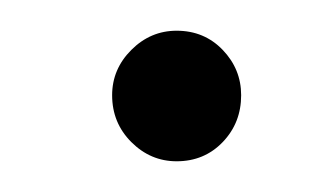

<svg xmlns="http://www.w3.org/2000/svg" viewBox="-20 -397 201 125"><path d="M95 -292Q78 -292 65.5 -304.5Q53 -317 53 -335Q53 -352 65.5 -364.5Q78 -377 95 -377Q113 -377 125 -364.5Q137 -352 137 -335Q137 -317 125 -304.5Q113 -292 95 -292Z"/></svg>

Font: DM Sans 18pt ExtraLight
Style: Italic
Weight: 250
Italic angle: -10°
Designer: Colophon Foundry, Jonny Pinhorn
Foundry: Colophon Foundry
Version: Version 4.004;gftools[0.9.30]